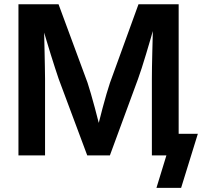

<svg xmlns="http://www.w3.org/2000/svg" viewBox="-20 -748 972 924"><path d="M68.8 0V-727.5H261.7L401.4 -349.6Q408.2 -328.6 417.5 -296.9Q426.8 -265.1 436.5 -228.8Q446.3 -192.4 454.8 -158.4Q463.4 -124.5 469.2 -99.1H441.4Q447.3 -124 455.6 -157.7Q463.9 -191.4 473.6 -227.8Q483.4 -264.2 492.7 -296.4Q502 -328.6 509.3 -349.6L646.5 -727.5H839.8V0H710.9V-368.7Q710.9 -392.1 711.4 -424.8Q711.9 -457.5 712.9 -494.6Q713.9 -531.7 714.8 -569.3Q715.8 -606.9 716.3 -641.1H727.5Q717.3 -603.5 705.6 -564Q693.8 -524.4 682.9 -487.5Q671.9 -450.7 661.9 -419.9Q651.9 -389.2 644.5 -368.7L508.8 0H399.9L262.2 -368.7Q255.4 -389.2 245.4 -419.4Q235.4 -449.7 224.1 -486.3Q212.9 -522.9 200.9 -562.7Q189 -602.5 177.7 -641.1H191.4Q191.9 -608.4 192.9 -571Q193.8 -533.7 194.6 -496.3Q195.3 -459 196 -425.8Q196.8 -392.6 196.8 -368.7V0ZM732.9 156.2 780.8 0H743.7V-104H932.1L851.6 156.2Z"/></svg>

Font: Inter 20pt SemiBold
Style: Regular
Weight: 600
Version: Version 4.001;git-66647c0bb